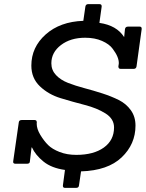

<svg xmlns="http://www.w3.org/2000/svg" viewBox="-20 -825 707 931"><path d="M349 86H295Q284 86 285 74L295 -1Q230 -10 191 -41.5Q152 -73 135 -110H133L125 -43Q125 -31 111 -31H55Q42 -31 44 -43L71 -231Q72 -243 85 -243H148Q161 -243 158 -225Q158 -200 175.5 -171Q193 -142 213 -122Q233 -102 269 -88Q305 -74 350 -74Q434 -74 483.5 -109.5Q533 -145 533 -207Q533 -249 491.5 -275Q450 -301 391.5 -316Q333 -331 274 -349Q215 -367 173.5 -406.5Q132 -446 132 -507Q132 -596 201.5 -658Q271 -720 384 -724L394 -793Q396 -805 408 -805H462Q474 -805 473 -793L462 -714Q546 -702 582 -645L586 -684Q588 -696 601 -696H657Q668 -696 667 -684L642 -503Q640 -491 628 -491H565Q554 -491 554 -503L556 -516Q558 -547 526 -589Q510 -611 475 -626.5Q440 -642 393 -642Q322 -642 275.5 -606.5Q229 -571 229 -518Q229 -485 251.5 -461Q274 -437 310 -423Q346 -409 389.5 -397.5Q433 -386 476.5 -372Q520 -358 556 -340Q592 -322 614.5 -290.5Q637 -259 637 -216Q637 -126 570 -62Q503 2 373 6L363 74Q362 86 349 86Z"/></svg>

Font: Sanchez
Style: Italic
Weight: 400
Designer: Daniel Hernández
Foundry: LatinoType
Version: Version 1.001